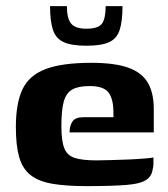

<svg xmlns="http://www.w3.org/2000/svg" viewBox="-20 -609 554 634"><path d="M265.8 5.6Q196.3 5.6 151 -2.5Q105.7 -10.7 79.7 -31.8Q53.8 -52.9 43.1 -91Q32.4 -129.1 32.4 -189.7Q32.4 -267.6 54.1 -313.8Q75.8 -360 130.2 -380.8Q184.6 -401.6 282 -401.6Q358.3 -401.6 403.3 -385.6Q448.3 -369.6 468.1 -335.9Q487.8 -302.1 487.8 -249.3V-171.9H209.7Q209.7 -193.4 219.2 -207.7Q228.7 -221.9 254.6 -221.9H354.7L354.4 -243.2Q353.7 -284.2 337.5 -304.5Q321.3 -324.8 275.8 -324.8Q238.6 -324.8 218.5 -313.3Q198.3 -301.9 190.5 -273.4Q182.7 -245 182.7 -192.4Q182.7 -144.3 192.2 -120Q201.7 -95.7 226.6 -87.6Q251.6 -79.4 298.2 -79.4Q315.4 -79.4 344.3 -80.3Q373.2 -81.1 403.8 -82.3Q434.5 -83.6 457.8 -85.6Q481.2 -87.5 486.7 -89.1V-70.7Q486.7 -56.8 482.3 -41.2Q477.8 -25.5 464.7 -16.4Q446.5 -2.4 398.3 1.6Q350.1 5.6 265.8 5.6ZM265.2 -458Q216.6 -458 190.5 -469.8Q164.3 -481.7 154.8 -510.4Q145.3 -539.1 145.3 -588.8H200.9Q200.9 -548.3 214.7 -531.3Q228.5 -514.2 265.2 -514.2Q305.8 -514.2 317.4 -531.9Q328.9 -549.7 328.9 -588.8H384.5Q384.5 -538.5 375 -509.7Q365.4 -481 339.7 -469.5Q314.1 -458 265.2 -458Z"/></svg>

Font: Genos Thin
Style: Regular
Weight: 100
Designer: Robert E. Leuschke
Foundry: Robert E. Leuschke
Version: Version 1.010